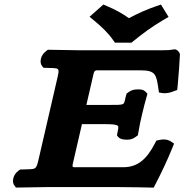

<svg xmlns="http://www.w3.org/2000/svg" viewBox="-20 -838 826 860"><path d="M366.9 -368 399.3 -508.4C402.3 -521.3 407.8 -523 415.1 -523H608.9C677.6 -523 680.4 -503.7 689.9 -438.1L692 -423.8L706.3 -421.3C715.7 -419.7 725.2 -420.3 733.7 -421.9C741.2 -423.3 748.1 -425.6 754.2 -427.8L773.8 -435L775.8 -454.2C779.9 -493.9 785.5 -576.2 785.9 -594.1C786 -601.6 774.2 -617 762.6 -617H760.4L758.2 -616.6C740.8 -613.7 736.3 -613 709.7 -613H326.8C326.8 -613 254.5 -614 204.6 -615L194.1 -615.2L184.8 -607.7C162.2 -590.5 154.7 -558.1 169.4 -540.9L174.8 -534.5L184.4 -534.1C249.1 -531.5 248.9 -540.1 234.3 -476.9L155.6 -136.1C141 -72.9 145.2 -81.5 79.3 -78.9L69.5 -78.5L61.1 -72.1C38.5 -54.9 31 -22.5 45.7 -5.3L51.5 2.2L62.2 2C111.5 1 186.4 0 186.4 0H513C566.5 0 649.1 2 649.1 2L668.2 2.5L677.9 -16C703.5 -65 733.2 -128.5 752.9 -177.9L759.6 -194.7L747 -203.4C742.3 -206.7 737 -209.2 731.2 -210.9C720.4 -214 708.1 -214.2 695.3 -211.4L680.3 -208.1L673 -194.1C638.7 -128.8 599.8 -89 532.4 -89H314.9C307.2 -89 302.6 -89.2 305.8 -103.2L347.1 -282H440.6C526.7 -282 510.8 -276 505.4 -240.3L504 -230.9L509.9 -224.3C518.9 -214.3 530.5 -213.4 539.1 -212.8C550.9 -211.8 568.3 -210.6 586.9 -224.3L597.8 -232.3L599.6 -243.6C604.6 -274.9 608.8 -293.1 616.4 -326C623.7 -357.6 629.6 -379.7 637.3 -406.8L640.4 -417.9L633.4 -425.7C621.6 -438.9 604.6 -438 592.8 -437.4C583.5 -436.9 570.8 -436.3 556.4 -425.7L547.3 -418.9L544.4 -409.4C531.6 -365.9 549.7 -368 460.5 -368ZM494.5 -647H569.1L579.5 -655.5C620.2 -688.7 662 -719.4 709.3 -747.1L735 -762.2L700.9 -817.6L678.9 -810C636.2 -795.3 600.3 -779.2 557.4 -756.6C528.5 -777.5 496.6 -794.8 461.1 -809.9L443 -817.6L381.1 -762.8L400 -747.3C433.5 -719.7 464.5 -691 488.2 -656.3Z"/></svg>

Font: Linux Libertine Mono O 
Style: Mono Bold Oblique
Weight: 400
Italic angle: -13°
Designer: Philipp H. Poll
Foundry: Philipp H. Poll
Version: Version 5.1.7